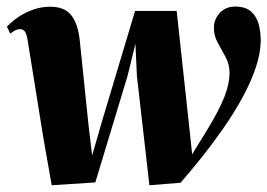

<svg xmlns="http://www.w3.org/2000/svg" viewBox="-22 -540 794 570"><path d="M131.5 10 106.5 -132 60 -421Q57 -440 51.5 -446.8Q46 -453.5 37.5 -453.5Q30.5 -453.5 23.8 -450.2Q17 -447 8.5 -440L-1.5 -461Q13 -476 32.2 -489.2Q51.5 -502.5 75.8 -511.2Q100 -520 127.5 -520Q170 -520 190 -494.2Q210 -468.5 215 -418L240.5 -171.5L251.5 -78.5L281 -180.5L379 -507.5H502.5L538 -180L548.5 -82L594 -156Q612 -185.5 624.5 -209.8Q637 -234 644.8 -254Q652.5 -274 656 -291.2Q659.5 -308.5 659.5 -323Q659.5 -349 648 -370.2Q636.5 -391.5 624.8 -412.5Q613 -433.5 613 -457.5Q613 -483 630.8 -501.8Q648.5 -520.5 675.5 -520.5Q707.5 -520.5 724 -505.2Q740.5 -490 746.2 -467.2Q752 -444.5 752 -421Q752 -383 737.5 -339.8Q723 -296.5 698.2 -251.2Q673.5 -206 642.5 -161.2Q611.5 -116.5 578.5 -75Q545.5 -33.5 514 2.5L421.5 10L384.5 -314L380 -410L356.5 -314L261 1.5Z"/></svg>

Font: Merriweather 144pt ExtraBold
Style: Italic
Weight: 800
Italic angle: -7.8°
Version: Version 2.101